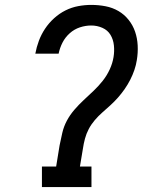

<svg xmlns="http://www.w3.org/2000/svg" viewBox="-20 -763 640 783"><path d="M151 0V-84H209L223 -170Q228 -195 234 -221Q240 -247 252.5 -270.5Q265 -294 283 -315Q301 -336 321.5 -355Q342 -374 362 -393Q382 -412 399 -433.5Q416 -455 427.5 -480Q439 -505 443 -530Q447 -554 444.5 -578Q442 -602 430.5 -621Q419 -640 397.5 -649.5Q376 -659 352 -659Q329 -659 306 -651.5Q283 -644 264.5 -627.5Q246 -611 235 -589.5Q224 -568 219 -544H124Q129 -571 138.5 -596.5Q148 -622 163.5 -645.5Q179 -669 200.5 -688.5Q222 -708 247 -720.5Q272 -733 299 -738Q326 -743 352 -743Q382 -743 410.5 -737.5Q439 -732 463 -718Q487 -704 504.5 -682Q522 -660 531 -633.5Q540 -607 541.5 -577.5Q543 -548 538 -518Q535 -498 528 -477.5Q521 -457 511 -437.5Q501 -418 488.5 -400Q476 -382 461.5 -365.5Q447 -349 430.5 -334Q414 -319 397.5 -304.5Q381 -290 366.5 -273Q352 -256 342 -237Q332 -218 326.5 -197.5Q321 -177 318 -156L306 -84H353V0Z"/></svg>

Font: Iosevka Etoile Medium Oblique
Style: Regular
Weight: 500
Italic angle: -9°
Designer: Belleve Invis
Foundry: Belleve Invis
Version: Version 15.5.2; ttfautohint (v1.8.4)